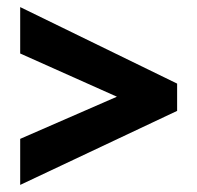

<svg xmlns="http://www.w3.org/2000/svg" viewBox="-20 -631 555 542"><path d="M37 -239V-109L480 -318V-395L37 -611V-480L310 -358Z"/></svg>

Font: Noto Sans Khmer UI Condensed ExtraBold
Style: Regular
Weight: 800
Width: 3
Designer: Danh Hong and the Monotype Design Team
Foundry: Monotype Imaging Inc.
Version: Version 2.002